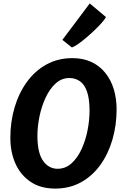

<svg xmlns="http://www.w3.org/2000/svg" viewBox="-20 -1095 718 1123"><path d="M302.9 8Q218.2 8 159.7 -31Q101.2 -70 70.8 -137.2Q40.5 -204.4 40.5 -289Q40.5 -382.8 65.4 -466.9Q90.3 -551.1 137.5 -616Q184.6 -680.9 251.9 -718Q319.2 -755 403.4 -755Q466.8 -755 515.2 -732.2Q563.5 -709.3 596.2 -668.4Q628.9 -627.6 645.5 -573.2Q662 -518.7 662 -455.9Q662 -362.3 637.6 -278.4Q613.1 -194.6 566.7 -130.1Q520.2 -65.6 453.6 -28.8Q387 8 302.9 8ZM316.5 -107.8Q362.7 -107.8 397.9 -139.3Q433.1 -170.9 456.8 -222.2Q480.4 -273.5 492.2 -333.5Q504 -393.5 503.7 -450Q503.4 -519.1 488.5 -560.5Q473.6 -601.8 447 -620.2Q420.4 -638.6 385.3 -638.6Q340 -638.6 305.2 -606.7Q270.4 -574.8 246.5 -523.2Q222.6 -471.5 210.6 -412.2Q198.6 -352.8 198.8 -297.7Q199.5 -199.3 232.6 -153.5Q265.6 -107.8 316.5 -107.8ZM400.6 -817.3 344.9 -861.8 504.9 -1074.9 599.8 -995.2Q593.8 -983.3 576.4 -963.2Q558.9 -943.2 535 -920.2Q511.1 -897.2 485.7 -875.6Q460.2 -853.9 437.7 -838.1Q415.1 -822.3 400.6 -817.3Z"/></svg>

Font: Merriweather Sans Variable Regular
Style: Italic
Weight: 300
Italic angle: -8°
Designer: Eben Sorkin
Foundry: Eben Sorkin
Version: Version 2.001